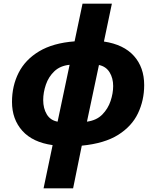

<svg xmlns="http://www.w3.org/2000/svg" viewBox="-20 -780 847 1040"><path d="M265 6Q157 -9 101 -71.5Q45 -134 45 -228Q45 -315 81 -386Q117 -457 192 -502Q267 -547 384 -556L427 -760H586L543 -555Q650 -539 705.5 -477Q761 -415 761 -319Q761 -237 727.5 -166.5Q694 -96 620 -49.5Q546 -3 423 9L376 240H216ZM357 -429Q306 -424 274.5 -394Q243 -364 228.5 -321.5Q214 -279 214 -238Q214 -193 233.5 -160.5Q253 -128 292 -121ZM451 -121Q503 -128 534 -159.5Q565 -191 579 -233Q593 -275 593 -314Q593 -357 573.5 -388.5Q554 -420 516 -428Z"/></svg>

Font: Noto Sans ExtraBold
Style: Italic
Weight: 800
Italic angle: -12°
Designer: Monotype Design Team
Foundry: Monotype Imaging Inc.
Version: Version 2.013; ttfautohint (v1.8.4.7-5d5b)